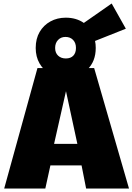

<svg xmlns="http://www.w3.org/2000/svg" viewBox="-20 -1077 757 1097"><path d="M4 0 194 -688H518L717 0H472L446 -132H268L239 0ZM289 -255H422L357 -556ZM356 -633Q305 -633 266.5 -654.5Q228 -676 206 -714.5Q184 -753 184 -803Q184 -856 206.5 -894.5Q229 -933 268 -954.5Q307 -976 356 -976Q416 -976 459 -946L618 -1057L699 -913L523 -843Q527 -826 527 -803Q527 -726 479 -679.5Q431 -633 356 -633ZM356 -743Q384 -743 399 -759Q414 -775 414 -803Q414 -832 397.5 -849Q381 -866 354 -866Q328 -866 311.5 -848.5Q295 -831 295 -803Q295 -775 312 -759Q329 -743 356 -743Z"/></svg>

Font: Paytone One
Style: Regular
Weight: 400
Designer: Vernon Adams
Foundry: Vernon Adams
Version: Version 1.002; ttfautohint (v1.8.4.7-5d5b);gftools[0.9.23]